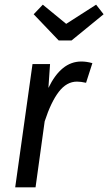

<svg xmlns="http://www.w3.org/2000/svg" viewBox="-20 -801 463 821"><path d="M375 -531 348 -447Q326 -452 309 -452Q265 -452 231.5 -408.5Q198 -365 171 -282L132 0H45L119 -527H194L187 -425Q214 -481 249 -509.5Q284 -538 328 -538Q350 -538 375 -531ZM423 -740 286 -628H231L124 -740L163 -781L263 -699L391 -781Z"/></svg>

Font: Fira Sans Condensed
Style: Italic
Weight: 400
Width: 3
Italic angle: -8°
Designer: bBox Type GmbH & Carrois Corporate GbR & Edenspiekermann AG
Foundry: bBox Type GmbH & Carrois Corporate GbR & Edenspiekermann AG
Version: Version 4.301